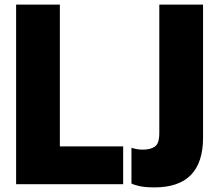

<svg xmlns="http://www.w3.org/2000/svg" viewBox="-20 -800 947 834"><path d="M651 14Q609 14 584 8Q559 2 551 -3V-158Q575 -150 601 -150Q633 -150 652.5 -163Q672 -176 672 -223V-780H862V-202Q862 14 651 14ZM515 0H50V-780H240V-164H515Z"/></svg>

Font: Tanohe Sans ExtraBold
Style: Regular
Weight: 800
Designer: Village Type and Design LLC & Cristiano Sobral
Foundry: Cooper Hewitt Smithsonian Design Museum
Version: Version 1.00;September 29, 2021;FontCreator 13.0.0.2655 64-b